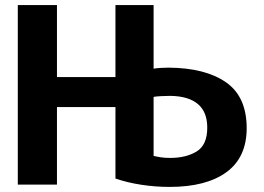

<svg xmlns="http://www.w3.org/2000/svg" viewBox="-20 -718 1039 755"><path d="M434 -16Q480 0 535.5 8.5Q591 17 647 17Q791 17 870.5 -41Q950 -99 950 -214Q950 -338 868.5 -394.5Q787 -451 643 -452Q630 -452 612.5 -451Q595 -450 584 -448V-698H434V-415H204V-698H50V8H204V-297H434ZM795 -216Q795 -148 753.5 -122.5Q712 -97 649 -97Q628 -97 612 -99.5Q596 -102 584 -105V-337Q594 -339 614.5 -340Q635 -341 650 -341Q721 -340 758 -309Q795 -278 795 -216Z"/></svg>

Font: Repo Bold
Style: Bold
Weight: 700
Designer: Stefan Peev
Foundry: Context Ltd
Version: Version 1.502